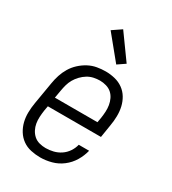

<svg xmlns="http://www.w3.org/2000/svg" viewBox="-188 -868 876 977"><g transform="rotate(30 250.0 -380.0)"><path d="M204 8Q176 8 148.5 2Q121 -4 99.5 -19.5Q78 -35 64 -57.5Q50 -80 43.5 -106Q37 -132 37.5 -160.5Q38 -189 43 -218L65 -348Q69 -373 77 -397.5Q85 -422 98.5 -444.5Q112 -467 132 -485.5Q152 -504 175.5 -516.5Q199 -529 224.5 -533.5Q250 -538 275 -538Q302 -538 329 -531.5Q356 -525 377.5 -509.5Q399 -494 412.5 -471.5Q426 -449 432 -423Q438 -397 437.5 -368.5Q437 -340 432 -312L420 -237H108L103 -209Q100 -189 99 -169.5Q98 -150 101 -132Q104 -114 112.5 -97.5Q121 -81 134.5 -69Q148 -57 166.5 -52Q185 -47 204 -47Q226 -47 248.5 -52.5Q271 -58 290.5 -71Q310 -84 323.5 -104Q337 -124 342 -146H403Q395 -113 377 -83Q359 -53 331 -31.5Q303 -10 269.5 -1Q236 8 204 8ZM117 -293H367L372 -321Q375 -341 376 -360Q377 -379 374 -397.5Q371 -416 363 -432.5Q355 -449 342 -460.5Q329 -472 310.5 -477.5Q292 -483 273 -483Q255 -483 236.5 -479Q218 -475 201.5 -465Q185 -455 171 -440.5Q157 -426 147.5 -409.5Q138 -393 133 -375Q128 -357 125 -339ZM303 -595 191 -732 244 -768 347 -625Z"/></g></svg>

Font: Iosevka Curly Slab LtObl
Style: Regular
Weight: 300
Italic angle: -9°
Monospace: yes
Designer: Belleve Invis
Foundry: Belleve Invis
Version: Version 11.0.0; ttfautohint (v1.8.3)